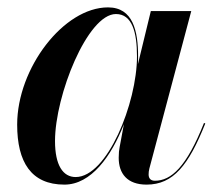

<svg xmlns="http://www.w3.org/2000/svg" viewBox="-20 -490 591 520"><path d="M354 -337C354 -405.5 340.5 -470 272.5 -470C152.5 -470 26.5 -305.5 26.5 -152.5C26.5 -51.5 64 10 154.5 10C226.5 10 281.5 -66.5 315.5 -153.5L304 -91.5C302.5 -84.5 301.5 -75 301.5 -62.5C301.5 -20 324.5 10 377 10C449.5 10 491 -43 536 -155.5L532.5 -157C485 -37.5 443.5 -0.5 399.5 -0.5C387 -0.5 382.5 -8 382.5 -17.5C382.5 -22 383 -28 384.5 -33.5L498 -460H388.5L353.5 -316C354 -323.5 354 -330.5 354 -337ZM351 -337.5C351 -210 270 -10.5 185 -10.5C150.5 -10.5 129 -42.5 129 -108C129 -231.5 217 -452 294 -452C338 -452 351 -402.5 351 -337.5Z"/></svg>

Font: Bodoni* 48pt Medium
Style: Italic
Weight: 500
Italic angle: -13°
Version: Version 2.3